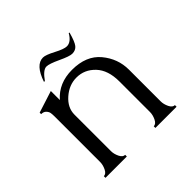

<svg xmlns="http://www.w3.org/2000/svg" viewBox="-147 -692 827 827"><g transform="rotate(-45 266.0 -278.5)"><path d="M447 -258V-65Q447 -47 456 -28.5Q465 -10 479 -10V0H350V-10Q364 -10 373 -28.5Q382 -47 382 -65V-251Q382 -320 347 -357Q312 -394 263 -394Q218 -394 181 -361.5Q144 -329 144 -287V-65Q144 -47 153 -28.5Q162 -10 176 -10V0H46V-10Q60 -10 69 -28.5Q78 -47 78 -65V-341Q78 -355 76.5 -364Q75 -373 67 -381.5Q59 -390 44 -390V-399L144 -431V-376Q192 -431 273 -431Q359 -431 403 -378Q447 -325 447 -258ZM375 -553 379 -552Q367 -508 355.5 -493.5Q344 -479 323 -479Q307 -479 264.5 -499Q222 -519 205 -519Q184 -519 156 -479L151 -480Q177 -557 222 -557Q238 -557 275 -537.5Q312 -518 329 -518Q355 -518 375 -553Z"/></g></svg>

Font: Forum
Style: Regular
Weight: 400
Designer: Denis Masharov
Foundry: Denis Masharov
Version: Version 1.000